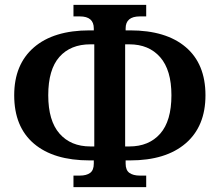

<svg xmlns="http://www.w3.org/2000/svg" viewBox="-20 -749 897 784"><path d="M280 15V-32H306Q333 -32 348 -43Q363 -54 363 -81V-94H346Q199 -94 118.5 -162.5Q38 -231 38 -360Q38 -486 118.5 -555.5Q199 -625 346 -625H363V-633Q363 -682 306 -682H280V-729H577V-682H551Q493 -682 493 -633V-625H511Q658 -625 738.5 -556.5Q819 -488 819 -360Q819 -233 738 -163.5Q657 -94 511 -94H493V-81Q493 -54 508.5 -43Q524 -32 551 -32H577V15ZM491 -151H508Q588 -151 634 -203Q680 -255 680 -360Q680 -463 634 -515.5Q588 -568 508 -568H491ZM349 -151H365V-568H349Q268 -568 222.5 -516.5Q177 -465 177 -360Q177 -256 223 -203.5Q269 -151 349 -151Z"/></svg>

Font: Noto Serif SemiCondensed SemiBold
Style: Regular
Weight: 600
Width: 4
Designer: Monotype Design Team
Foundry: Monotype Imaging Inc.
Version: Version 2.013; ttfautohint (v1.8.4.7-5d5b)